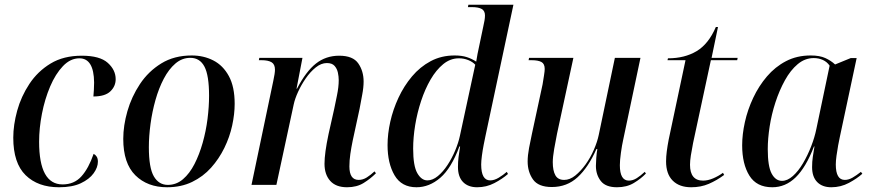

<svg xmlns="http://www.w3.org/2000/svg" viewBox="-20 -780 3677 810"><path d="M229 10Q140 10 88 -41Q36 -92 36 -199Q36 -253 52.5 -313Q69 -373 104 -426Q139 -479 193.5 -512Q248 -545 325 -545Q401 -545 434.5 -515Q468 -485 468 -446Q468 -416 445.5 -394.5Q423 -373 374 -373Q375 -385 376 -400Q377 -415 377 -432Q376 -534 315 -534Q277 -534 245.5 -501Q214 -468 191.5 -415Q169 -362 157 -300.5Q145 -239 145 -182Q145 -2 244 -2Q293 -2 323.5 -36Q354 -70 375 -131Q383 -127 388 -119Q393 -111 393 -98Q393 -74 375 -49Q357 -24 321 -7Q285 10 229 10Z M685 10Q602 10 551 -40.5Q500 -91 500 -194Q500 -250 517.5 -311Q535 -372 570.5 -425.5Q606 -479 660.5 -512.5Q715 -546 789 -546Q839 -546 880 -525Q921 -504 945.5 -459Q970 -414 970 -342Q970 -299 959.5 -250.5Q949 -202 926.5 -156Q904 -110 870.5 -72.5Q837 -35 790.5 -12.5Q744 10 685 10ZM688 0Q724 0 752 -24Q780 -48 800.5 -88Q821 -128 835 -177.5Q849 -227 855.5 -278.5Q862 -330 862 -376Q862 -462 842.5 -499Q823 -536 783 -536Q748 -536 720 -512Q692 -488 671 -448Q650 -408 636 -358.5Q622 -309 615 -257Q608 -205 608 -159Q608 -72 629 -36Q650 0 688 0Z M1444 10Q1397 10 1373 -17Q1349 -44 1349 -89Q1349 -134 1366 -214L1390 -321Q1394 -341 1401.5 -377Q1409 -413 1409 -442Q1409 -457 1405.5 -473.5Q1402 -490 1391.5 -502Q1381 -514 1359 -514Q1335 -514 1312 -495.5Q1289 -477 1270 -449.5Q1251 -422 1237.5 -392.5Q1224 -363 1219 -339L1146 0H1041L1133 -439Q1140 -471 1140 -486Q1140 -509 1125.5 -517.5Q1111 -526 1084 -526H1072L1074 -536H1256L1231 -406H1233Q1271 -479 1313 -512Q1355 -545 1411 -545Q1469 -545 1491.5 -512.5Q1514 -480 1514 -436Q1514 -411 1508 -380Q1502 -349 1497 -321L1468 -187Q1462 -158 1458 -130.5Q1454 -103 1454 -78Q1454 -21 1493 -21Q1511 -21 1527.5 -31.5Q1544 -42 1560 -57L1566 -49Q1543 -26 1514 -8Q1485 10 1444 10Z M1737 10Q1674 10 1644.5 -40.5Q1615 -91 1615 -168Q1615 -215 1626.5 -266.5Q1638 -318 1661 -367.5Q1684 -417 1718 -457.5Q1752 -498 1797 -522Q1842 -546 1898 -546Q1928 -546 1949.5 -539Q1971 -532 1989 -520Q1991 -535 1994.5 -552Q1998 -569 2001 -583L2019 -669Q2022 -682 2024 -693.5Q2026 -705 2026 -715Q2026 -734 2012.5 -742Q1999 -750 1970 -750H1954L1956 -760H2146L2028 -206Q2025 -192 2020.5 -169Q2016 -146 2013 -123Q2010 -100 2010 -86Q2010 -19 2048 -19Q2065 -19 2083.5 -30Q2102 -41 2118 -55L2123 -46Q2099 -25 2065.5 -7.5Q2032 10 1993 10Q1955 10 1933.5 -12Q1912 -34 1912 -76Q1912 -97 1914.5 -117.5Q1917 -138 1921 -162H1918Q1884 -70 1837.5 -30Q1791 10 1737 10ZM1783 -19Q1805 -19 1827 -37Q1849 -55 1868 -84Q1887 -113 1900.5 -145.5Q1914 -178 1920 -206L1985 -507Q1974 -519 1955.5 -526.5Q1937 -534 1916 -534Q1880 -534 1850 -509.5Q1820 -485 1796.5 -444.5Q1773 -404 1756.5 -354Q1740 -304 1731.5 -252Q1723 -200 1723 -153Q1723 -80 1740.5 -49.5Q1758 -19 1783 -19Z M2583 10Q2535 10 2514.5 -16.5Q2494 -43 2494 -80Q2494 -93 2495.5 -113.5Q2497 -134 2500 -151H2496Q2462 -74 2417 -32.5Q2372 9 2308 9Q2251 9 2228.5 -23Q2206 -55 2206 -99Q2206 -124 2212 -156Q2218 -188 2224 -215L2269 -424Q2272 -443 2275 -461.5Q2278 -480 2278 -489Q2278 -511 2264 -518.5Q2250 -526 2223 -526H2210L2212 -536H2399L2330 -216Q2324 -187 2318 -152Q2312 -117 2312 -96Q2312 -60 2323 -40.5Q2334 -21 2360 -21Q2384 -21 2407 -39.5Q2430 -58 2450.5 -86.5Q2471 -115 2485.5 -148.5Q2500 -182 2506 -211L2574 -536H2682L2609 -190Q2604 -168 2599.5 -135.5Q2595 -103 2595 -83Q2595 -18 2633 -18Q2650 -18 2666.5 -28.5Q2683 -39 2700 -55L2705 -48Q2684 -26 2654 -8Q2624 10 2583 10Z M2896 10Q2846 10 2818 -18Q2790 -46 2790 -99Q2790 -119 2793 -142Q2796 -165 2801 -191L2872 -526H2796L2798 -534Q2868 -534 2918.5 -564Q2969 -594 3000 -666H3009L2982 -536H3092L3090 -526H2979L2904 -177Q2898 -147 2894.5 -124Q2891 -101 2891 -85Q2891 -18 2946 -18Q2966 -18 2988.5 -27.5Q3011 -37 3030 -51L3035 -42Q3004 -19 2970.5 -4.5Q2937 10 2896 10Z M3238 10Q3172 10 3141.5 -39Q3111 -88 3111 -167Q3111 -213 3122.5 -265Q3134 -317 3157.5 -367Q3181 -417 3215.5 -457.5Q3250 -498 3296 -522Q3342 -546 3400 -546Q3438 -546 3462 -535Q3486 -524 3503 -508L3569 -535H3594L3523 -202Q3520 -189 3516 -167Q3512 -145 3509 -123Q3506 -101 3506 -86Q3506 -21 3544 -21Q3560 -21 3576.5 -30.5Q3593 -40 3612 -55L3618 -47Q3596 -27 3561.5 -8.5Q3527 10 3487 10Q3449 10 3427.5 -12Q3406 -34 3406 -75Q3406 -98 3409 -118Q3412 -138 3416 -162H3414Q3380 -74 3337 -32Q3294 10 3238 10ZM3279 -17Q3302 -17 3325 -37.5Q3348 -58 3367.5 -91Q3387 -124 3402 -162.5Q3417 -201 3424 -236L3480 -503Q3469 -519 3451.5 -527Q3434 -535 3413 -535Q3376 -535 3345.5 -509.5Q3315 -484 3291.5 -441.5Q3268 -399 3251.5 -348.5Q3235 -298 3227 -246.5Q3219 -195 3219 -151Q3219 -78 3235.5 -47.5Q3252 -17 3279 -17Z"/></svg>

Font: Noto Serif Display SemiCondensed Medium
Style: Italic
Weight: 500
Width: 4
Italic angle: -12°
Designer: Monotype Design Team
Foundry: Monotype Imaging Inc.
Version: Version 2.009